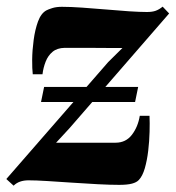

<svg xmlns="http://www.w3.org/2000/svg" viewBox="-40 -558 542 592"><path d="M2 14.5 -20.5 -6 293.5 -366.5 337.5 -410Q324 -410 306.2 -410Q288.5 -410 268.5 -410.2Q248.5 -410.5 228.8 -410.5Q209 -410.5 191 -410.5Q173 -410.5 159.5 -410.5Q136 -410 122 -398.2Q108 -386.5 100.8 -368Q93.5 -349.5 91 -329H61Q59 -345.5 59.2 -374.2Q59.5 -403 63.8 -434.8Q68 -466.5 77.2 -491.8Q86.5 -517 103 -526Q108.5 -529 121 -533Q133.5 -537 151 -537Q177.5 -537 213.2 -534.5Q249 -532 286.5 -528.8Q324 -525.5 357.5 -523.2Q391 -521 413 -521Q429.5 -521 440 -524.8Q450.5 -528.5 461.5 -537.5L481.5 -516.5L175 -163.5L133 -118Q152 -118 174.8 -118Q197.5 -118 222 -117.8Q246.5 -117.5 270.8 -117.8Q295 -118 316.5 -118Q348 -118 366.8 -142.5Q385.5 -167 391 -201H421Q422 -180 421.2 -151.5Q420.5 -123 417 -93.2Q413.5 -63.5 406.5 -39.2Q399.5 -15 388 -3Q381 4.5 366.8 8.2Q352.5 12 327.5 12Q300 12 261.5 10Q223 8 182.2 5.2Q141.5 2.5 105.8 0.2Q70 -2 48 -2Q33.5 -2 22 2Q10.5 6 2 14.5ZM86.5 -243.5 96 -290H386L376.5 -243.5Z"/></svg>

Font: Merriweather 96pt ExtraBold
Style: Italic
Weight: 800
Italic angle: -7.8°
Version: Version 2.101